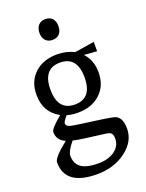

<svg xmlns="http://www.w3.org/2000/svg" viewBox="-174 -803 852 1121"><g transform="rotate(-20 252.5 -242.5)"><path d="M474 -440 394 -446Q440 -398 440 -322Q440 -240 387 -190.5Q334 -141 247 -141Q210 -141 179 -150Q152 -119 152 -108Q152 -93 170.5 -86.5Q189 -80 246 -73Q415 -51 439 -43Q484 -29 484 44Q484 123 409.5 179Q335 235 230 235Q32 235 32 90Q32 61 123 -11Q72 -32 72 -84Q72 -104 144 -164Q54 -212 54 -322Q54 -404 107 -453.5Q160 -503 247 -503Q304 -503 352 -479L474 -498ZM161 1Q118 54 118 79Q118 130 152 154Q186 178 258 178Q320 178 359.5 149.5Q399 121 399 75Q399 52 390.5 42.5Q382 33 360 30L230 13Q190 8 161 1ZM353 -322Q353 -452 247 -452Q141 -452 141 -322Q141 -192 247 -192Q353 -192 353 -322ZM312 -655Q312 -626 296.5 -608.5Q281 -591 253 -591Q225 -591 209.5 -608.5Q194 -626 194 -655Q194 -684 209.5 -702Q225 -720 253 -720Q281 -720 296.5 -703Q312 -686 312 -655Z"/></g></svg>

Font: Andada
Style: Regular
Weight: 400
Designer: Carolina Giovagnoli
Foundry: Carolina Giovagnoli
Version: Version 1.003